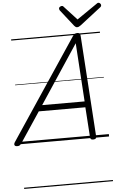

<svg xmlns="http://www.w3.org/2000/svg" viewBox="-137 -1188 1006 1622"><g transform="rotate(-5 366.0 -377.0)"><path d="M-27 14Q-43 14 -48.5 5Q-54 -4 -45 -20L524 -873Q532 -884 540 -889Q548 -894 562 -894Q575 -894 581 -888.5Q587 -883 588 -867L644 -14Q646 0 639.5 7Q633 14 617 14Q603 14 598 8.5Q593 3 592 -10L575 -263H180L11 -9Q1 5 -6 9.5Q-13 14 -27 14ZM213 -313H573L541 -809ZM761 -1133Q770 -1133 776.5 -1125.5Q783 -1118 783 -1111Q783 -1105 781 -1101.5Q779 -1098 774 -1094L596 -956Q586 -949 579.5 -946Q573 -943 565 -943Q558 -943 552.5 -946.5Q547 -950 541 -957L431 -1097Q429 -1101 427.5 -1105Q426 -1109 426 -1113Q426 -1122 435 -1127.5Q444 -1133 451 -1133Q458 -1133 461.5 -1130Q465 -1127 469 -1122L574 -1008L740 -1122Q748 -1127 751.5 -1130Q755 -1133 761 -1133ZM0 369H753V379H0ZM0 -20H753V0H0ZM0 -505H753V-500H0ZM0 -889H753V-879H0Z"/></g></svg>

Font: Playwrite HR Guides
Style: Regular
Weight: 400
Designer: Veronika Burian, José Scaglione
Foundry: TypeTogether
Version: Version 1.003